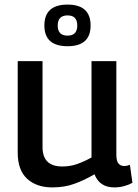

<svg xmlns="http://www.w3.org/2000/svg" viewBox="-20 -805 600 835"><path d="M208 10Q139 10 98 -27.5Q57 -65 57 -142V-539H165V-165Q165 -81 251 -81Q285 -81 315 -91.5Q345 -102 378 -120V-539H486V-133Q486 -104 495.5 -93.5Q505 -83 520 -83Q533 -83 545 -88L556 -10Q540 -1 519.5 4.5Q499 10 477 10Q413 10 391 -47Q346 -21 303 -5.5Q260 10 208 10ZM274 -604Q173 -604 173 -694Q173 -785 274 -785Q374 -785 374 -694Q374 -604 274 -604ZM274 -650Q316 -650 316 -694Q316 -738 274 -738Q231 -738 231 -694Q231 -650 274 -650Z"/></svg>

Font: Georama Medium
Style: Regular
Weight: 500
Designer: Jean-Baptiste Levee
Foundry: Production Type
Version: Version 1.000